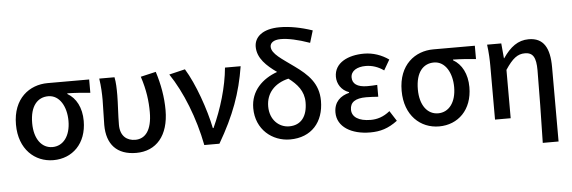

<svg xmlns="http://www.w3.org/2000/svg" viewBox="-58 -1007 4186 1404"><g transform="rotate(-5 2035.0 -305.0)"><path d="M299 14C438 14 544 -86 544 -253C544 -350 505 -423 442 -459V-464C502 -463 549 -459 610 -453V-551H305C172 -551 48 -461 48 -269C48 -87 163 14 299 14ZM300 -82C222 -82 167 -152 167 -269C167 -397 224 -455 301 -455C385 -455 433 -366 433 -263C433 -151 379 -82 300 -82Z M907 14C1054 14 1147 -92 1147 -279C1147 -375 1130 -470 1100 -564L988 -538C1021 -437 1031 -354 1031 -275C1031 -141 981 -82 908 -82C849 -82 798 -116 798 -202C798 -271 805 -363 805 -419C805 -469 804 -512 796 -551H684C693 -492 695 -437 695 -394C695 -332 691 -271 691 -210C691 -67 765 14 907 14Z M1407 0H1518C1633 -197 1691 -357 1722 -551H1607C1594 -409 1547 -253 1485 -118H1480C1452 -257 1384 -451 1314 -564L1197 -536C1290 -398 1368 -202 1407 0Z M2036 14C2193 14 2285 -92 2285 -248C2285 -376 2210 -446 2114 -515C2028 -578 1953 -621 1953 -674C1953 -700 1976 -723 2031 -723C2085 -723 2155 -708 2243 -677L2270 -766C2184 -795 2103 -810 2031 -810C1902 -810 1844 -752 1844 -683C1844 -598 1911 -538 1984 -486C1875 -447 1787 -365 1787 -237C1787 -80 1906 14 2036 14ZM2062 -430C2124 -383 2172 -330 2172 -247C2172 -144 2125 -82 2038 -82C1964 -82 1897 -141 1897 -240C1897 -338 1960 -406 2062 -430Z M2624 14C2698 14 2757 -3 2825 -54L2777 -129C2729 -90 2682 -77 2636 -77C2548 -77 2498 -110 2498 -164C2498 -218 2536 -245 2616 -245C2644 -245 2673 -243 2705 -241V-328C2679 -326 2655 -325 2633 -325C2557 -325 2523 -353 2523 -398C2523 -447 2570 -473 2632 -473C2680 -473 2724 -458 2765 -429L2809 -505C2757 -542 2694 -564 2628 -564C2511 -564 2409 -516 2409 -413C2409 -363 2438 -313 2495 -293V-288C2431 -272 2383 -231 2383 -153C2383 -48 2486 14 2624 14Z M3130 14C3269 14 3375 -86 3375 -253C3375 -350 3336 -423 3273 -459V-464C3333 -463 3380 -459 3441 -453V-551H3136C3003 -551 2879 -461 2879 -269C2879 -87 2994 14 3130 14ZM3131 -82C3053 -82 2998 -152 2998 -269C2998 -397 3055 -455 3132 -455C3216 -455 3264 -366 3264 -263C3264 -151 3210 -82 3131 -82Z M3874 200H3990V-346C3990 -486 3947 -564 3837 -564C3758 -564 3701 -520 3647 -441H3645L3635 -551H3531C3539 -492 3541 -437 3541 -394V0H3656V-355C3709 -435 3747 -464 3800 -464C3860 -464 3882 -427 3882 -332C3882 -183 3878 23 3874 200Z"/></g></svg>

Font: GenYoGothic2 TW M
Style: Regular
Weight: 500
Version: Version 2.100;PS 2.1;hotconv 16.6.51;makeotf.lib2.5.65220 DE